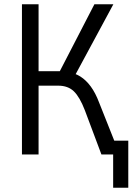

<svg xmlns="http://www.w3.org/2000/svg" viewBox="-20 -725 622 901"><path d="M511 156V0H472V-65H582V156ZM83 0V-705H161V-391H270L252 -374L423 -705H512L327 -362L297 -387Q330 -383 357 -366Q384 -349 406 -319Q428 -289 445 -244L542 0H456L378 -208Q354 -270 326.5 -296.5Q299 -323 253 -323H161V0Z"/></svg>

Font: Nunito Sans 10pt Condensed
Style: Regular
Weight: 400
Width: 3
Designer: Vernon Adams
Foundry: Vernon Adams
Version: Version 3.101;gftools[0.9.27]